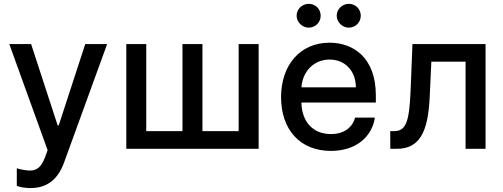

<svg xmlns="http://www.w3.org/2000/svg" viewBox="-20 -775 2619 1000"><path d="M138.5 204.5C226.2 204.5 281.6 158.7 313.2 72.8L538 -545.5H424L285.9 -122.2H280.2L142 -545.5H28.4L228 7.1L214.8 43.3C195.3 95.5 171.5 112.9 138.1 113.3C124.6 113.6 94.1 110.1 67.5 101.6V192.8C80.3 198.5 106.5 204.5 138.5 204.5Z M637.8 -545.5V0H1327.1V-545.5H1223V-92H1034.4V-545.5H930.4V-92H741.8V-545.5Z M1703.5 11C1834.5 11 1917.6 -62.5 1932.5 -162.6H1829.5C1815 -108.7 1768.8 -76.7 1704.5 -76.7C1613.6 -76.7 1552.9 -135.3 1549.7 -240.8H1937.5V-278.4C1937.5 -475.5 1819.6 -552.6 1696 -552.6C1544 -552.6 1443.9 -436.8 1443.9 -269.2C1443.9 -99.8 1542.6 11 1703.5 11ZM1524.9 -692.8C1524.9 -659.8 1554.3 -631 1587.7 -631C1623.2 -631 1650.2 -659.8 1650.2 -692.8C1650.2 -728 1623.2 -755 1587.7 -755C1554.3 -755 1524.9 -728 1524.9 -692.8ZM1550.1 -320.3C1554.7 -397.7 1610.4 -464.8 1696.7 -464.8C1779.1 -464.8 1833.1 -403.8 1833.5 -320.3ZM1733.7 -692.8C1733.7 -659.8 1763.1 -631 1796.5 -631C1832 -631 1859 -659.8 1859 -692.8C1859 -728 1832 -755 1796.5 -755C1763.1 -755 1733.7 -728 1733.7 -692.8Z M2012.8 0H2046.9C2165.8 0 2209.5 -88.1 2218 -268.5L2226.6 -453.8H2404.8V0H2508.9V-545.5H2128.2L2118.6 -304C2111.9 -135.7 2092.7 -92 2032 -92H2012.4Z"/></svg>

Font: Magic Ui Pro Medium
Style: Regular
Weight: 500
Designer: Stefan Endress, Andreas Faust
Version: Version 1.000;FEAKit 1.0